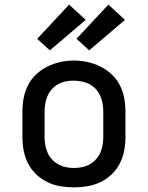

<svg xmlns="http://www.w3.org/2000/svg" viewBox="-20 -803 640 831"><path d="M300 8Q270 8 241 3Q212 -2 185 -15Q158 -28 136.5 -48.5Q115 -69 101.5 -95.5Q88 -122 82.5 -151Q77 -180 77 -210V-320Q77 -350 82.5 -379Q88 -408 101.5 -434.5Q115 -461 137 -481.5Q159 -502 185.5 -515Q212 -528 241 -534.5Q270 -541 300 -541Q330 -541 359 -534.5Q388 -528 414.5 -515Q441 -502 463 -481.5Q485 -461 498.5 -434.5Q512 -408 517.5 -379Q523 -350 523 -320V-210Q523 -180 517.5 -151Q512 -122 498.5 -95.5Q485 -69 463.5 -48.5Q442 -28 415 -15Q388 -2 359 3Q330 8 300 8ZM300 -76Q318 -76 335 -79.5Q352 -83 367.5 -91.5Q383 -100 395 -113Q407 -126 414 -142Q421 -158 424 -175Q427 -192 427 -210V-320Q427 -338 424 -355.5Q421 -373 413.5 -389Q406 -405 394 -418Q382 -431 366.5 -439Q351 -447 333.5 -450.5Q316 -454 298 -454Q281 -454 264 -450.5Q247 -447 231.5 -438.5Q216 -430 204.5 -417Q193 -404 186 -388Q179 -372 176 -354.5Q173 -337 173 -320V-210Q173 -192 176 -175Q179 -158 186 -142Q193 -126 205 -113Q217 -100 232.5 -91.5Q248 -83 265 -79.5Q282 -76 300 -76ZM366 -585 311 -635 449 -783 521 -717ZM196 -585 141 -635 279 -783 351 -717Z"/></svg>

Font: Iosevka Curly Medium Extended
Style: Regular
Weight: 500
Width: 7
Monospace: yes
Designer: Belleve Invis
Foundry: Belleve Invis
Version: Version 11.1.0; ttfautohint (v1.8.3)